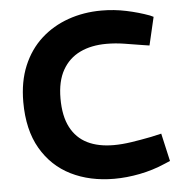

<svg xmlns="http://www.w3.org/2000/svg" viewBox="-52 -760 776 817"><g transform="rotate(-5 336.5 -351.0)"><path d="M404 8Q300 8 219.5 -32Q139 -72 92.5 -152Q46 -232 46 -351Q46 -438 74 -505Q102 -572 152 -617.5Q202 -663 268.5 -686.5Q335 -710 411 -710Q465 -710 517 -699Q569 -688 615 -671L630 -664L602 -544L576 -548Q533 -555 495.5 -561Q458 -567 420 -567Q355 -567 307 -544Q259 -521 232 -473.5Q205 -426 205 -352Q205 -277 230 -229Q255 -181 301.5 -158Q348 -135 414 -135Q449 -135 489 -141Q529 -147 575 -156L619 -166L646 -47L620 -36Q569 -14 513 -3Q457 8 404 8Z"/></g></svg>

Font: REM Medium SemiBold
Style: Regular
Weight: 600
Version: Version 1.005;gftools[0.9.28]